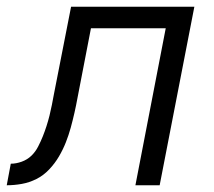

<svg xmlns="http://www.w3.org/2000/svg" viewBox="-64 -550 634 570"><path d="M338 0 428 -466H206L166 -259Q162 -237 157 -215Q152 -193 146 -171Q140 -149 131.5 -127.5Q123 -106 111 -85.5Q99 -65 82 -47Q65 -29 44 -18.5Q23 -8 0.5 -4Q-22 0 -44 0L-32 -64Q-16 -64 0.5 -70Q17 -76 29 -87.5Q41 -99 49 -114.5Q57 -130 63 -145Q69 -160 74 -175.5Q79 -191 83 -207Q87 -223 90 -238.5Q93 -254 96 -270L147 -530H513L410 0Z"/></svg>

Font: Lode
Style: Italic
Weight: 400
Italic angle: -11°
Monospace: yes
Designer: Belleve Invis
Foundry: Belleve Invis
Version: Version 29.2.0; ttfautohint (v1.8.3)